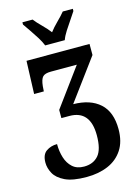

<svg xmlns="http://www.w3.org/2000/svg" viewBox="-138 -1004 778 1089"><g transform="rotate(-15 251.0 -460.0)"><path d="M197 -771Q188 -794 171.5 -820.5Q155 -847 137 -873Q119 -899 106 -918V-931H166Q182 -910 209 -883.5Q236 -857 254 -833Q272 -857 299 -883.5Q326 -910 343 -931H402V-918Q390 -899 372 -873Q354 -847 337 -820.5Q320 -794 312 -771ZM232 11Q150 11 105.5 -10.5Q61 -32 43.5 -64Q26 -96 26 -128Q26 -175 53 -194Q80 -213 117 -213Q117 -170 128.5 -133Q140 -96 165.5 -73Q191 -50 233 -50Q287 -50 317.5 -85Q348 -120 348 -203Q348 -349 226 -349H179V-397L342 -619H190Q155 -619 141.5 -605Q128 -591 124 -551L122 -521H65L72 -714H442V-649L264 -408Q364 -407 420 -356.5Q476 -306 476 -205Q476 -132 444.5 -84Q413 -36 358 -12.5Q303 11 232 11Z"/></g></svg>

Font: Noto Serif ExtraCondensed
Style: Bold
Weight: 700
Width: 2
Designer: Monotype Design Team
Foundry: Monotype Imaging Inc.
Version: Version 2.014; ttfautohint (v1.8.4.7-5d5b)